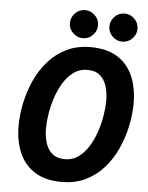

<svg xmlns="http://www.w3.org/2000/svg" viewBox="-59 -912 749 971"><g transform="rotate(5 316.0 -426.0)"><path d="M290.3 12Q207.8 12 154.2 -21.7Q100.7 -55.3 74.9 -115Q49.1 -174.7 49.1 -252.1Q49.1 -307.9 61.7 -367.7Q74.3 -427.4 99.4 -483.3Q124.5 -539.2 163.6 -583.6Q202.7 -628 256 -654Q309.3 -680 377.7 -680Q461.2 -680 514.3 -646.5Q567.3 -612.9 593.1 -553.5Q618.9 -494 618.9 -415.9Q618.9 -360.1 606.3 -300.3Q593.7 -240.6 568.6 -184.7Q543.5 -128.8 504.4 -84.4Q465.3 -40 412 -14Q358.7 12 290.3 12ZM297 -104Q336.1 -104 366 -125.9Q395.9 -147.8 417.6 -183.3Q439.4 -218.8 453.2 -260.9Q467.1 -303 473.4 -344.1Q479.8 -385.2 479.8 -416.5Q479.8 -456.6 469.5 -490.2Q459.2 -523.7 435.4 -543.9Q411.5 -564 371 -564Q331.9 -564 302 -542.1Q272.1 -520.2 250.4 -484.7Q228.6 -449.2 214.8 -407.1Q200.9 -365 194.6 -324.3Q188.2 -283.6 188.2 -251.5Q188.2 -211.6 198.5 -177.9Q208.8 -144.3 232.7 -124.1Q256.7 -104 297 -104ZM534.4 -721.4Q505.3 -721.4 484.1 -742.4Q462.9 -763.4 462.9 -792.6Q462.9 -821.7 483.9 -842.9Q504.9 -864.1 534.1 -864.1Q563.2 -864.1 584.4 -843.1Q605.6 -822 605.6 -792.9Q605.6 -763.8 584.6 -742.6Q563.5 -721.4 534.4 -721.4ZM334 -721.4Q304.9 -721.4 283.6 -742.4Q262.4 -763.4 262.4 -792.6Q262.4 -821.7 283.5 -842.9Q304.5 -864.1 333.6 -864.1Q362.7 -864.1 384 -843.1Q405.2 -822 405.2 -792.9Q405.2 -763.8 384.1 -742.6Q363.1 -721.4 334 -721.4Z"/></g></svg>

Font: Atkinson Hyperlegible Mono ExtraLight
Style: Italic
Weight: 200
Italic angle: -12°
Monospace: yes
Designer: Elliott Scott, Megan Eiswerth, Linus Boman, Theodore Petrosky, Letters from Sweden
Foundry: Applied Design Works, Letters from Sweden
Version: Version 2.001